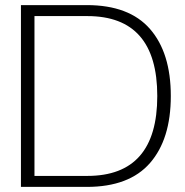

<svg xmlns="http://www.w3.org/2000/svg" viewBox="-20 -732 726 752"><path d="M320 0H62V-712H320Q486 -712 567.5 -618.5Q649 -525 649 -356Q649 -187 567.5 -93.5Q486 0 320 0ZM322 -669H115V-43H322Q596 -43 596 -356Q596 -669 322 -669Z"/></svg>

Font: Creato Display Light
Style: Regular
Weight: 300
Version: Version 1.000